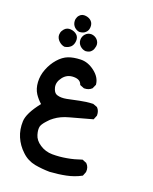

<svg xmlns="http://www.w3.org/2000/svg" viewBox="-115 -514 730 919"><g transform="rotate(15 250.0 -54.5)"><path d="M220.2 329.1Q200.7 327.1 182.1 323.7Q163.6 320.3 145.5 315.4Q127 310.1 110.6 299.8Q94.2 289.6 80.6 273.9Q66.9 258.8 57.1 241.9Q47.4 225.1 41.5 207Q29.3 170.4 34.7 127.9Q40 86.9 97.2 26.4Q79.6 7.8 67.9 -13.7Q54.7 -38.6 55.7 -71.8Q56.6 -105 72.3 -136.7Q87.9 -168.5 112.3 -191.9Q136.7 -215.3 163.6 -223.1Q189.9 -230.5 225.6 -228.5Q262.2 -226.6 294.4 -197.3Q327.1 -167.5 327.1 -131.8V-130.4L326.2 -128.9L316.4 -111.3L315.9 -110.4L314.9 -109.9Q299.8 -97.7 276.9 -99.6H275.9L274.9 -100.1L257.3 -108.9L254.9 -110.4L253.9 -112.8Q248 -136.2 215.8 -139.2Q182.1 -142.6 159.7 -118.2Q137.2 -93.8 141.1 -67.4Q142.1 -62 143.3 -57.4Q144.5 -52.7 146.5 -49.1Q148.4 -45.4 150.6 -42.5Q152.8 -39.6 155.8 -37.6Q158.7 -35.6 162.1 -34.2Q180.7 -26.4 209.5 -29.3Q239.7 -32.2 270.5 -36.6Q286.6 -38.6 303.2 -39.3Q319.8 -40 337.4 -39.1H338.4L339.4 -38.6L357.9 -29.8L358.9 -29.3L359.9 -28.3Q372.1 -13.7 370.1 9.3V10.3L369.6 11.2L360.8 28.8L359.4 31.7L356.4 32.2Q299.8 43 244.6 52.7Q233.9 54.7 223.9 57.1Q213.9 59.6 204.8 63Q195.8 66.4 187.5 70.3Q179.2 74.2 171.9 78.9Q164.6 83.5 157.7 88.4Q153.8 91.8 149.9 95.2Q146 98.6 142.8 101.6Q139.6 104.5 136.7 107.4Q133.8 110.4 131.3 113Q128.9 115.7 127 118.2Q125 120.6 123.5 122.8Q122.1 125 121.1 127Q120.1 128.9 119.1 130.9Q113.3 147 118.7 173.3Q121.1 186 128.7 197.8Q136.2 209.5 149.9 220.2Q176.3 241.2 210.9 244.6Q247.1 248 283.7 244.6Q301.8 243.2 320.1 240Q338.4 236.8 356 232.4L357.9 231.9L359.9 232.9L377.4 241.7L378.9 242.2L379.4 243.2Q394 259.8 389.6 284.2L389.2 285.2V285.6L380.4 303.2L379.4 305.2L377.4 306.2Q342.3 321.3 302.7 325.7Q264.2 330.1 220.7 329.1ZM134.8 -267.6Q120.1 -270 106.9 -284.2Q93.8 -298.8 94.7 -315.9Q95.2 -321.3 96.9 -326.7Q98.6 -332 101.8 -336.7Q105 -341.3 109.4 -345.7Q123 -358.9 142.6 -355.5Q161.1 -352.1 172.4 -340.3Q184.1 -328.1 181.2 -308.6Q178.2 -290 167 -279.8Q161.1 -274.9 153.6 -271.7Q146 -268.6 136.2 -267.6H135.7ZM237.3 -273.4Q221.7 -275.9 210 -288.6Q198.2 -301.8 199.2 -319.3Q199.7 -327.6 203.4 -335.2Q207 -342.8 213.4 -348.6Q226.6 -360.4 243.7 -358.9Q252 -357.9 259.3 -354Q266.6 -350.1 272.5 -343.3Q278.3 -335.9 280.5 -327.6Q282.7 -319.3 280.8 -310.1Q279.8 -307.1 278.8 -304Q277.8 -300.8 276.6 -297.9Q275.4 -294.9 274.2 -292.5Q272.9 -290 271 -287.8Q269 -285.6 267.1 -283.7Q262.2 -278.3 254.9 -275.9Q247.6 -273.4 238.3 -273.4H237.8ZM185.5 -354.5Q178.2 -355.5 171.9 -359.4Q165.5 -363.3 160.2 -369.1Q149.4 -381.8 149.9 -398.9Q149.9 -404.8 151.6 -410.2Q153.3 -415.5 156 -420.2Q158.7 -424.8 163.1 -428.7Q175.8 -440.9 195.8 -436.5Q214.4 -432.1 223.6 -419.9Q232.9 -407.7 230.5 -390.1Q230 -387.2 229.2 -384Q228.5 -380.9 227.3 -377.9Q226.1 -375 224.4 -372.6Q222.7 -370.1 220.7 -367.7Q218.8 -365.2 216.3 -363.8Q210.9 -358.9 203.4 -356.7Q195.8 -354.5 186.5 -354.5H186Z"/></g></svg>

Font: NaikaiFont
Style: SemiBold
Weight: 600
Version: Version 1.89